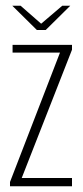

<svg xmlns="http://www.w3.org/2000/svg" viewBox="-20 -652 289 672"><path d="M15 0V-15L190 -468H24V-495H232V-478L56 -29H232V0ZM109 -547 23 -632H52L124 -569L198 -632H226L140 -547Z"/></svg>

Font: Alumni Sans Thin ExtraLight
Style: Regular
Weight: 250
Version: Version 1.018